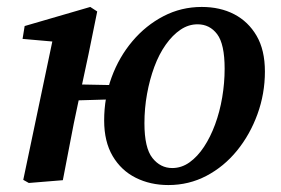

<svg xmlns="http://www.w3.org/2000/svg" viewBox="-20 -519 810 553"><path d="M63 8 47 -1 135 -420 170 -396 45 -407 51 -444 240 -499 260 -486 235 -363 204 -218Q192 -163 182 -109Q172 -55 161 0ZM137 -228 146 -277 350 -273 343 -234ZM465 14Q413 14 371 -7Q329 -28 304.5 -69.5Q280 -111 280 -172Q280 -238 301.5 -296.5Q323 -355 361.5 -400.5Q400 -446 451 -472.5Q502 -499 561 -499Q614 -499 654.5 -478Q695 -457 719 -416Q743 -375 743 -313Q743 -249 721.5 -190Q700 -131 662.5 -85Q625 -39 574.5 -12.5Q524 14 465 14ZM476 -35Q503 -35 526 -51.5Q549 -68 567.5 -96Q586 -124 599.5 -160.5Q613 -197 620 -238.5Q627 -280 627 -321Q627 -392 605.5 -420.5Q584 -449 549 -449Q523 -449 500 -433.5Q477 -418 457.5 -390.5Q438 -363 424.5 -326.5Q411 -290 403.5 -248.5Q396 -207 396 -164Q396 -93 419 -64Q442 -35 476 -35Z"/></svg>

Font: Source Serif 4 18pt SemiBold
Style: Italic
Weight: 600
Italic angle: -12°
Designer: Frank Grießhammer
Foundry: Adobe Systems Incorporated
Version: Version 4.004;hotconv 1.0.116;makeotfexe 2.5.65601